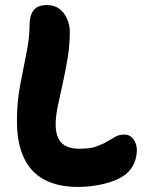

<svg xmlns="http://www.w3.org/2000/svg" viewBox="-20 -730 580 759"><path d="M289 9Q209 9 155 -20Q101 -49 74 -107Q47 -165 47 -251Q47 -326 59.5 -392.5Q72 -459 84.5 -520Q97 -581 97 -635Q97 -668 112.5 -689Q128 -710 166 -710Q196 -710 216 -694Q236 -678 246 -653.5Q256 -629 256 -604Q256 -553 247.5 -501Q239 -449 228 -400.5Q217 -352 208.5 -310.5Q200 -269 200 -238Q200 -191 222 -166.5Q244 -142 295 -142Q336 -142 361 -151Q386 -160 403.5 -170.5Q421 -181 436 -189.5Q451 -198 472 -198Q494 -198 507.5 -179.5Q521 -161 521 -137Q521 -110 510.5 -85Q500 -60 477 -41Q442 -15 390.5 -3Q339 9 289 9Z"/></svg>

Font: Shantell Sans
Style: Bold
Weight: 700
Designer: Stephen Nixon, Anya Danilova, Shantell Martin
Foundry: Arrow Type
Version: Version 1.011;[c5ecc13dd]